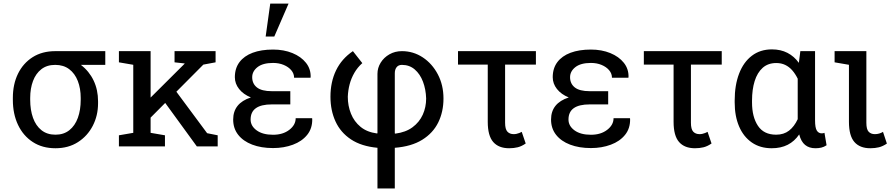

<svg xmlns="http://www.w3.org/2000/svg" viewBox="-20 -812 4961 1065"><path d="M287.6 10.3Q214.8 10.3 161.9 -24.2Q108.9 -58.6 80.1 -119.1Q51.3 -179.7 51.3 -258.3V-269Q51.3 -344.7 79.8 -403.1Q108.4 -461.4 161.1 -494.9Q213.9 -528.3 286.6 -528.3H564V-452.1H428.7Q474.6 -417 499.3 -365.2Q523.9 -313.5 523.9 -250V-239.3Q523.9 -170.9 494.6 -114.3Q465.3 -57.6 412.4 -23.7Q359.4 10.3 287.6 10.3ZM287.6 -64.9Q333.5 -64.9 364.7 -89.8Q396 -114.7 411.9 -158.4Q427.7 -202.1 427.7 -258.3V-269Q427.7 -321.3 411.6 -362.8Q395.5 -404.3 364 -428.2Q332.5 -452.1 286.1 -452.1Q240.2 -452.1 209.5 -428.2Q178.7 -404.3 163.1 -362.8Q147.5 -321.3 147.5 -269V-258.3Q147.5 -202.1 163.1 -158.4Q178.7 -114.7 210 -89.8Q241.2 -64.9 287.6 -64.9Z M808.6 -152.8 772.9 -228.5 1002.4 -457 1004.9 -460 948.2 -466.3V-528.3H1175.8V-466.3L1107.9 -453.6ZM639.6 0V-61.5L719.2 -75.2V-452.6L639.6 -466.3V-528.3H815.4V-75.2L895 -61.5V0ZM1071.8 0 877.4 -267.1 928.2 -343.8 1128.9 -73.2 1187.5 -61.5V0Z M1494.6 9.3Q1428.7 9.3 1378.9 -9.8Q1329.1 -28.8 1301.3 -64.2Q1273.4 -99.6 1273.4 -148.9Q1273.4 -239.7 1371.6 -271.5Q1329.6 -288.6 1306.2 -318.4Q1282.7 -348.1 1282.7 -383.8Q1282.7 -433.1 1308.3 -467.3Q1334 -501.5 1381.3 -519.3Q1428.7 -537.1 1494.6 -537.1Q1554.2 -537.1 1602.1 -517.6Q1649.9 -498 1677.2 -463.6Q1704.6 -429.2 1703.1 -383.8L1702.1 -380.9H1611.3Q1611.3 -403.8 1595.7 -422.4Q1580.1 -440.9 1553.7 -451.9Q1527.3 -462.9 1494.6 -462.9Q1438 -462.9 1408.4 -439.7Q1378.9 -416.5 1378.9 -383.8Q1378.9 -347.7 1405.3 -326.9Q1431.6 -306.2 1487.8 -306.2H1590.3V-232.9H1487.8Q1429.2 -232.9 1399.7 -212.2Q1370.1 -191.4 1370.1 -148.9Q1370.1 -113.3 1403.6 -88.9Q1437 -64.5 1494.6 -64.5Q1549.3 -64.5 1584.7 -91.8Q1620.1 -119.1 1620.1 -156.2H1710.9L1711.9 -153.3Q1713.4 -100.6 1684.1 -64.2Q1654.8 -27.8 1604.7 -9.3Q1554.7 9.3 1494.6 9.3ZM1453.6 -609.4 1479 -792H1580.6L1501.5 -609.4Z M2073.7 233.4V7.8Q1984.4 -0.5 1926.8 -38.8Q1869.1 -77.1 1841.1 -138.2Q1813 -199.2 1813 -275.4Q1813 -357.4 1844 -421.6Q1875 -485.8 1937.5 -528.3L1989.7 -461.9Q1962.9 -438 1945.6 -408Q1928.2 -377.9 1919.4 -344.5Q1910.6 -311 1909.2 -275.4Q1909.2 -225.1 1926.8 -181.4Q1944.3 -137.7 1980 -108.4Q2015.6 -79.1 2070.8 -71.8L2073.7 -72.8V-402.3Q2073.7 -435.5 2091.6 -464.4Q2109.4 -493.2 2140.1 -510.7Q2170.9 -528.3 2209.5 -528.3Q2272.5 -528.3 2325 -493.7Q2377.4 -459 2408.7 -399.4Q2439.9 -339.8 2439.9 -265.6Q2439.9 -191.9 2410.9 -132.8Q2381.8 -73.7 2322 -36.6Q2262.2 0.5 2169.9 7.8V233.4ZM2172.9 -70.8Q2230.5 -78.1 2268.3 -106.2Q2306.2 -134.3 2325 -175.8Q2343.8 -217.3 2343.8 -265.6Q2342.3 -316.4 2326.2 -358.9Q2310.1 -401.4 2280.5 -426.8Q2251 -452.1 2209.5 -452.1Q2189.9 -452.1 2179.9 -439.2Q2169.9 -426.3 2169.9 -405.8V-72.3Z M2804.2 10.3Q2746.1 10.3 2715.8 -24.4Q2685.5 -59.1 2685.5 -136.2V-453.6H2520.5V-528.3H2952.6V-453.6H2781.7V-130.9Q2781.7 -95.2 2794.7 -81.5Q2807.6 -67.9 2829.6 -67.9Q2837.4 -67.9 2845.2 -69.6Q2853 -71.3 2860.4 -74.2Q2867.7 -77.1 2874 -80.6L2896 -16.1Q2873.5 -0.5 2851.8 4.9Q2830.1 10.3 2804.2 10.3Z M3257.8 9.3Q3191.9 9.3 3142.1 -9.8Q3092.3 -28.8 3064.5 -64.2Q3036.6 -99.6 3036.6 -148.9Q3036.6 -239.7 3134.8 -271.5Q3092.8 -288.6 3069.3 -318.4Q3045.9 -348.1 3045.9 -383.8Q3045.9 -433.1 3071.5 -467.3Q3097.2 -501.5 3144.5 -519.3Q3191.9 -537.1 3257.8 -537.1Q3317.4 -537.1 3365.2 -517.6Q3413.1 -498 3440.4 -463.6Q3467.8 -429.2 3466.3 -383.8L3465.3 -380.9H3374.5Q3374.5 -403.8 3358.9 -422.4Q3343.3 -440.9 3316.9 -451.9Q3290.5 -462.9 3257.8 -462.9Q3201.2 -462.9 3171.6 -439.7Q3142.1 -416.5 3142.1 -383.8Q3142.1 -347.7 3168.5 -326.9Q3194.8 -306.2 3251 -306.2H3353.5V-232.9H3251Q3192.4 -232.9 3162.8 -212.2Q3133.3 -191.4 3133.3 -148.9Q3133.3 -113.3 3166.7 -88.9Q3200.2 -64.5 3257.8 -64.5Q3312.5 -64.5 3347.9 -91.8Q3383.3 -119.1 3383.3 -156.2H3474.1L3475.1 -153.3Q3476.6 -100.6 3447.3 -64.2Q3418 -27.8 3367.9 -9.3Q3317.9 9.3 3257.8 9.3Z M3835 10.3Q3776.9 10.3 3746.6 -24.4Q3716.3 -59.1 3716.3 -136.2V-453.6H3551.3V-528.3H3983.4V-453.6H3812.5V-130.9Q3812.5 -95.2 3825.4 -81.5Q3838.4 -67.9 3860.4 -67.9Q3868.2 -67.9 3876 -69.6Q3883.8 -71.3 3891.1 -74.2Q3898.4 -77.1 3904.8 -80.6L3926.8 -16.1Q3904.3 -0.5 3882.6 4.9Q3860.8 10.3 3835 10.3Z M4260.7 10.3Q4196.3 10.3 4150.1 -21.7Q4104 -53.7 4079.6 -110.8Q4055.2 -168 4055.2 -244.1V-254.4Q4055.2 -339.4 4079.6 -403.3Q4104 -467.3 4150.4 -502.7Q4196.8 -538.1 4261.7 -538.1Q4310.5 -538.1 4347.9 -518.8Q4385.3 -499.5 4411.1 -463.4L4419.4 -528.3H4501V-144.5Q4501 -103.5 4510.7 -87.9Q4520.5 -72.3 4538.1 -72.3Q4542 -72.3 4546.1 -73Q4550.3 -73.7 4553.2 -75.2L4564.9 -6.3Q4550.3 3.4 4535.6 6.8Q4521 10.3 4502.9 10.3Q4468.3 10.3 4445.8 -8.1Q4423.3 -26.4 4413.1 -66.4Q4387.2 -28.3 4349.4 -9Q4311.5 10.3 4260.7 10.3ZM4285.2 -64.9Q4327.6 -64.9 4356.7 -87.4Q4385.7 -109.9 4404.8 -150.9V-375.5Q4391.6 -402.3 4374.5 -421.9Q4357.4 -441.4 4335.4 -451.9Q4313.5 -462.4 4286.1 -462.4Q4240.2 -462.4 4210.4 -435.8Q4180.7 -409.2 4166 -362.3Q4151.4 -315.4 4151.4 -254.4V-244.1Q4151.4 -163.6 4184.1 -114.3Q4216.8 -64.9 4285.2 -64.9Z M4807.6 10.3Q4749.5 10.3 4719.2 -24.4Q4689 -59.1 4689 -136.2V-452.6L4609.4 -466.3V-528.3H4785.6V-130.9Q4785.6 -94.7 4798.3 -81.3Q4811 -67.9 4833 -67.9Q4845.2 -67.9 4856.9 -71.3Q4868.7 -74.7 4877.9 -80.6L4899.4 -15.6Q4877 -0.5 4855.5 4.9Q4834 10.3 4807.6 10.3Z"/></svg>

Font: Roboto Slab LO
Style: Regular
Weight: 400
Designer: Google
Version: Version 2.000